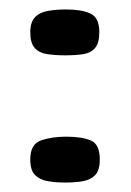

<svg xmlns="http://www.w3.org/2000/svg" viewBox="-20 -383 276 406"><path d="M44 -46Q44 -78 66.5 -86Q89 -94 120 -94Q153 -94 172 -86Q191 -78 191 -46Q191 -23 181.5 -13Q172 -3 156 0Q140 3 118 3Q97 3 80.5 0Q64 -3 54 -13Q44 -23 44 -46ZM44 -315Q44 -336 54 -346.5Q64 -357 81.5 -360Q99 -363 120 -363Q152 -363 171 -354.5Q190 -346 190 -315Q190 -292 181 -281.5Q172 -271 156 -268.5Q140 -266 118 -266Q97 -266 80 -268.5Q63 -271 53.5 -281.5Q44 -292 44 -315Z"/></svg>

Font: r_Genos
Style: Bold
Weight: 700
Designer: Robert E. Leuschke
Foundry: Robert E. Leuschke
Version: Version 2.000;June 29, 2024;FontCreator 14.0.0.2814 32-bit